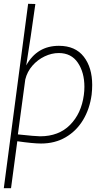

<svg xmlns="http://www.w3.org/2000/svg" viewBox="-23 -747 568 1010"><path d="M163 -726Q139 -552 115 -403Q172 -506 287 -506Q373 -506 417.5 -449Q462 -392 462 -300Q462 -275 459 -249Q449 -174 414 -116Q379 -58 322.5 -25Q266 8 193 8Q152 8 68 -4L35 243H-3L125 -727ZM418 -247Q421 -268 421 -290Q421 -366 386.5 -417Q352 -468 286 -468Q249 -468 212 -450.5Q175 -433 147.5 -401.5Q120 -370 110 -329L71 -40Q165 -30 188 -30Q286 -30 345.5 -90Q405 -150 418 -247Z"/></svg>

Font: Bellota Light
Style: Italic
Weight: 300
Italic angle: -7.5°
Designer: Kemie Guaida
Foundry: Kemie Guaida
Version: Version 4.001